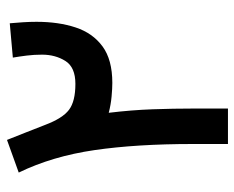

<svg xmlns="http://www.w3.org/2000/svg" viewBox="-84 -618 701 574"><g transform="rotate(-90 267.0 -330.5)"><path d="M484.9 -652.3Q486.8 -632.8 488 -612.3Q489.3 -591.8 489.3 -572.3Q489.3 -506.3 472.4 -455.3Q455.6 -404.3 415.8 -375Q376 -345.7 306.6 -345.7Q290 -345.7 265.9 -347.9Q241.7 -350.1 217.3 -356.4Q225.6 -287.6 227.8 -225.1Q230 -162.6 230 -104V0H124V-105.5Q124 -273.4 105.7 -399.2Q87.4 -524.9 38.6 -625.5L136.2 -660.6Q148.9 -627.9 158.9 -603.3Q168.9 -578.6 181.2 -546.4Q200.7 -494.6 226.1 -475.3Q251.5 -456.1 303.7 -456.1Q353.5 -456.1 372.3 -486.1Q391.1 -516.1 391.1 -555.7Q391.1 -579.6 388.4 -601.3Q385.7 -623 382.3 -643.1Z"/></g></svg>

Font: Vazirmatn FD Medium
Style: Regular
Weight: 500
Designer: Saber Rastikerdar
Foundry: Saber Rastikerdar
Version: Version 33.003